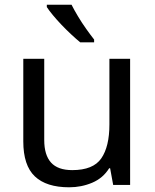

<svg xmlns="http://www.w3.org/2000/svg" viewBox="-20 -786 658 816"><path d="M533 -536V0H461L448 -71H444Q418 -29 372 -9.5Q326 10 274 10Q177 10 128 -36.5Q79 -83 79 -185V-536H168V-191Q168 -127 197 -95Q226 -63 287 -63Q376 -63 410.5 -113Q445 -163 445 -257V-536ZM284 -766Q295 -744 311.5 -716.5Q328 -689 346.5 -663Q365 -637 380 -618V-606H321Q304 -620 283 -639.5Q262 -659 241.5 -680.5Q221 -702 204.5 -722Q188 -742 179 -756V-766Z"/></svg>

Font: Noto Sans Hanifi Rohingya
Style: Regular
Weight: 400
Designer: Monotype Design Team and DaltonMaag
Foundry: Google LLC
Version: Version 2.101